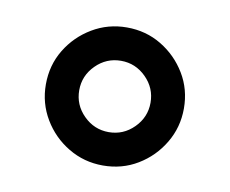

<svg xmlns="http://www.w3.org/2000/svg" viewBox="-46 -744 492 411"><g transform="rotate(10 200.0 -538.0)"><path d="M200 -387.5Q159.2 -387.5 125 -407.9Q90.8 -428.3 70.4 -462.5Q50 -496.7 50 -537.5Q50 -579.2 70.4 -612.9Q90.8 -646.7 125 -667.1Q159.2 -687.5 200 -687.5Q241.7 -687.5 275.4 -667.1Q309.2 -646.7 329.6 -612.9Q350 -579.2 350 -537.5Q350 -496.7 329.6 -462.5Q309.2 -428.3 275.4 -407.9Q241.7 -387.5 200 -387.5ZM200 -460Q231.7 -460 254.6 -482.9Q277.5 -505.8 277.5 -537.5Q277.5 -569.2 254.6 -592.1Q231.7 -615 200 -615Q168.3 -615 145.4 -592.1Q122.5 -569.2 122.5 -537.5Q122.5 -505.8 145.4 -482.9Q168.3 -460 200 -460Z"/></g></svg>

Font: Funnel Display Medium
Style: Regular
Weight: 500
Designer: NORD ID, Kristian Moeller
Foundry: Dicotype
Version: Version 1.000